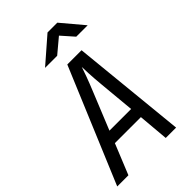

<svg xmlns="http://www.w3.org/2000/svg" viewBox="-276 -1051 1153 1153"><g transform="rotate(-45 300.0 -475.0)"><path d="M6 0 312 -730H433L506 0H418L401 -194H180L101 0ZM210 -270H394L373 -495Q367 -559 365 -602Q363 -645 363 -658Q359 -645 343.5 -602Q328 -559 302 -496ZM203 -810 364 -950H447L565 -810H468L399 -888L306 -810Z"/></g></svg>

Font: JetBrains Mono NL
Style: Italic
Weight: 400
Italic angle: -9°
Monospace: yes
Designer: Philipp Nurullin, Konstantin Bulenkov
Foundry: JetBrains
Version: Version 2.305; ttfautohint (v1.8.4.7-5d5b)